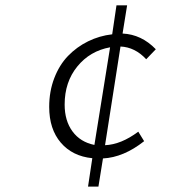

<svg xmlns="http://www.w3.org/2000/svg" viewBox="-20 -672 640 722"><path d="M311 29.8 327.1 -77.1Q252.4 -84.5 208.7 -135.5Q165 -186.5 165 -270Q165 -328.6 184.1 -378.2Q203.1 -427.7 235.8 -461.7Q268.6 -495.6 311.3 -516.6Q354 -537.6 401.9 -543L418 -651.9H458L440.9 -545.9Q512.2 -542.5 565.9 -486.8L529.8 -449.2Q487.8 -494.6 433.1 -497.1L375 -126Q435.1 -128.4 500 -176.8L522 -141.1Q444.8 -80.1 367.2 -76.2L350.1 29.8ZM335 -127 394 -494.1Q318.4 -480.5 270.8 -422.1Q223.1 -363.8 223.1 -278.8Q223.1 -217.8 252.7 -177.7Q282.2 -137.7 335 -127Z"/></svg>

Font: Office Code Pro D Light Italic
Style: Regular
Weight: 300
Italic angle: -9°
Designer: Nathan Rutzky & Paul D. Hunt
Foundry: Adobe Systems Incorporated
Version: Version 1.004;PS 001.004;hotconv 1.0.70;makeotf.lib2.5.58329